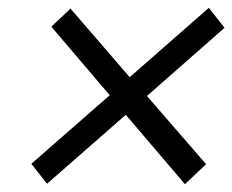

<svg xmlns="http://www.w3.org/2000/svg" viewBox="-20 -495 593 490"><path d="M161 -474 160 -473 311 -298 513 -475 553 -424 355 -250 506 -76 452 -25 301 -202 100 -26 60 -77 260 -252 111 -427 160 -473 159 -474Z"/></svg>

Font: Fivo Sans Modern
Style: Italic
Weight: 400
Designer: Alexander Slobzheninov
Foundry: Alexander Slobzheninov
Version: 1.0